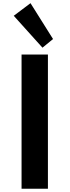

<svg xmlns="http://www.w3.org/2000/svg" viewBox="-20 -1160 428 1180"><path d="M306 -920 167.5 -1140.5 64.5 -1063 241 -867ZM274.5 0V-825H112.5V0Z"/></svg>

Font: Spartan
Style: Bold
Weight: 700
Designer: Matt Bailey, Mirko Velimirovic
Foundry: Matt Bailey
Version: Version 1.003